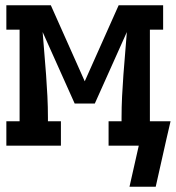

<svg xmlns="http://www.w3.org/2000/svg" viewBox="-20 -550 664 725"><path d="M469 155 504 0H390V-92H439V-106Q439 -146 441 -186.5Q443 -227 446 -267.5Q449 -308 452.5 -348.5Q456 -389 459 -429L338 -159H262L141 -429Q144 -389 147.5 -348.5Q151 -308 154 -267.5Q157 -227 159 -186.5Q161 -146 161 -106V-92H210V0H4V-92H54V-438H4V-530H172L300 -243L428 -530H596V-438H546V-92H624L608 -23L568 155Z"/></svg>

Font: Iosevka Curly Slab SmBdEx
Style: Regular
Weight: 600
Width: 7
Monospace: yes
Designer: Belleve Invis
Foundry: Belleve Invis
Version: Version 11.1.0; ttfautohint (v1.8.3)